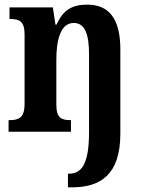

<svg xmlns="http://www.w3.org/2000/svg" viewBox="-20 -568 623 828"><path d="M273 240H289C412 240 499 187 499 8V-355C499 -490 448 -548 356 -548C291 -548 252 -525 224 -462H219L208 -536H21V-486H24C63 -486 86 -477 86 -420V-120C86 -59 60 -50 21 -50H17V0H286V-50H284C245 -50 223 -59 223 -116V-312C223 -395 241 -469 298 -469C347 -469 364 -419 364 -333V2C364 139 332 181 278 181H273Z"/></svg>

Font: Noto Serif Tamil Condensed
Style: Bold Italic
Weight: 700
Width: 3
Italic angle: -12°
Designer: Indian Type Foundry, Tom Grace, and the Monotype Design Team
Foundry: Monotype Imaging Inc.
Version: Version 2.003